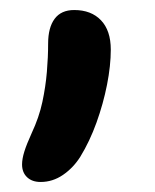

<svg xmlns="http://www.w3.org/2000/svg" viewBox="-20 -190 309 383"><path d="M61 173Q44 173 34 163.5Q24 154 24 138Q24 127 28.5 112.5Q33 98 43 76Q58 44 64.5 13.5Q71 -17 73.5 -46.5Q76 -76 76 -103Q76 -135 89 -152.5Q102 -170 128 -170Q162 -170 181.5 -149.5Q201 -129 201 -91Q201 -59 193.5 -21Q186 17 172.5 54.5Q159 92 140 123Q126 145 105.5 159Q85 173 61 173Z"/></svg>

Font: Shantell Sans Light Medium
Style: Regular
Weight: 500
Version: Version 1.008;[ac192a2d6]